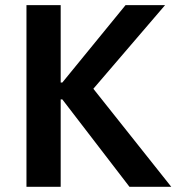

<svg xmlns="http://www.w3.org/2000/svg" viewBox="-20 -720 683 740"><path d="M82 0V-700.2H213.9V-401.9H220.2L463.9 -700.2H616.2L339.8 -377.9L640.1 0H479L220.2 -336.9H213.9V0Z"/></svg>

Font: Fixel Text SemiBold
Style: Regular
Weight: 600
Width: 4
Designer: AlfaBravo + MacPaw
Foundry: Kyrylo Tkachov, Marchela Mozhyna, Serhii Makarenko, Maria Weinstein, Zakhar Kryvoshyya
Version: Version 1.211